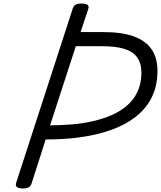

<svg xmlns="http://www.w3.org/2000/svg" viewBox="-20 -1055 913 1089"><path d="M110 14Q88 14 77.5 7Q67 0 71 -16L393 -1008Q398 -1022 409 -1028.5Q420 -1035 442 -1035Q465 -1035 475.5 -1028Q486 -1021 481 -1005L437 -873H569Q670 -873 737.5 -849Q805 -825 839 -776.5Q873 -728 873 -653Q873 -568 841 -503.5Q809 -439 749.5 -392.5Q690 -346 607.5 -317Q525 -288 424 -275Q379 -269 331.5 -266.5Q284 -264 239 -264L159 -14Q154 0 143.5 7Q133 14 110 14ZM264 -344Q293 -344 323.5 -345.5Q354 -347 386 -349.5Q418 -352 446 -356Q555 -373 630 -410Q705 -447 743.5 -505.5Q782 -564 782 -643Q782 -696 758 -729.5Q734 -763 684.5 -778Q635 -793 556 -793H410Z"/></svg>

Font: Playwrite CO
Style: Regular
Weight: 400
Designer: Veronika Burian, José Scaglione
Foundry: TypeTogether
Version: Version 1.000